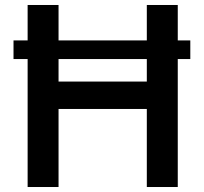

<svg xmlns="http://www.w3.org/2000/svg" viewBox="-20 -750 817 770"><path d="M743.2 -587.9V-513.2H692.9V0H568.8V-313H214.8V0H90.8V-513.2H34.2V-587.9H90.8V-730H214.8V-587.9H568.8V-730H692.9V-587.9ZM214.8 -422.9H568.8V-513.2H214.8Z"/></svg>

Font: Nacelle SemiBold
Style: Regular
Weight: 600
Designer: Sora Sagano
Foundry: Sora Sagano
Version: Version 1.000;FEAKit 1.0